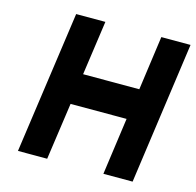

<svg xmlns="http://www.w3.org/2000/svg" viewBox="-103 -808 932 914"><g transform="rotate(15 363.0 -350.5)"><path d="M63 0H207L247 -281H523L484 0H628L726 -700H582L545 -433H268L306 -701H162Z"/></g></svg>

Font: Unageo
Style: ExtraBold-Italic
Weight: 800
Designer: Richard Sepsi
Foundry: Richard Sepsi
Version: Version 2.000